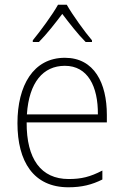

<svg xmlns="http://www.w3.org/2000/svg" viewBox="-20 -784 527 814"><path d="M263 -764H226C202 -721 151 -652 119 -613V-606H145C178 -639 216 -688 244 -725C273 -687 310 -639 343 -606H370V-613C340 -648 288 -720 263 -764ZM255 -539C121 -539 54 -421 54 -262C54 -99 122 10 270 10C327 10 370 -1 414 -23V-61C362 -34 325 -25 271 -25C154 -25 92 -110 93 -265H433V-297C433 -431 380 -539 255 -539ZM255 -505C352 -505 396 -418 395 -299H94C103 -435 163 -505 255 -505Z"/></svg>

Font: Noto Sans Lao SemiCondensed ExtraLight
Style: Regular
Weight: 200
Width: 4
Designer: Monotype Design Team
Foundry: Monotype Imaging Inc.
Version: Version 2.003